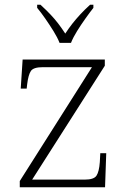

<svg xmlns="http://www.w3.org/2000/svg" viewBox="-20 -786 534 806"><path d="M63 0V-26L366 -504H160Q121 -504 110 -488.5Q99 -473 94 -432L92 -414H67L75 -536H420V-510L115 -32H336Q374 -32 385 -48.5Q396 -65 399 -105L401 -143H426L421 0ZM230 -606Q221 -629 204.5 -655.5Q188 -682 170 -708Q152 -734 136 -753V-766H150Q174 -744 192 -725Q210 -706 224.5 -687Q239 -668 254 -645Q269 -668 284 -687Q299 -706 316.5 -725Q334 -744 358 -766H372V-753Q357 -734 338.5 -708Q320 -682 303.5 -655.5Q287 -629 278 -606Z"/></svg>

Font: Noto Rashi Hebrew ExtraLight
Style: Regular
Weight: 250
Version: Version 1.006